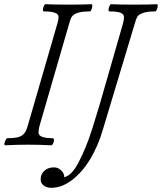

<svg xmlns="http://www.w3.org/2000/svg" viewBox="-20 -688 770 913"><path d="M5.4 2.9Q-3.4 2.9 3.9 -15.6Q9.8 -30.8 14.6 -30.8Q42 -30.8 59.6 -34.2Q77.1 -37.6 87.2 -45.9Q97.2 -54.2 101.8 -63Q106.4 -71.8 111.3 -87.9L253.4 -578.1Q258.8 -595.7 258.5 -608.2Q258.3 -620.6 241.5 -627.2Q224.6 -633.8 187.5 -633.8Q183.6 -635.3 184.1 -642.8Q184.6 -650.4 188.5 -659.2Q192.4 -668 196.3 -668Q233.4 -666 305.7 -666Q379.4 -666 415.5 -668Q419.4 -666.5 418.9 -658.9Q418.5 -651.4 414.8 -642.6Q411.1 -633.8 407.7 -633.8Q370.1 -633.8 349.9 -627Q329.6 -620.1 322.3 -609.6Q314.9 -599.1 309.6 -578.1L167.5 -87.9Q162.6 -69.3 163.3 -56.6Q164.1 -43.9 180.4 -37.4Q196.8 -30.8 232.4 -30.8Q236.3 -29.3 236.6 -22Q236.8 -14.6 232.7 -5.9Q228.5 2.9 222.7 2.9Q167 0 114.3 0Q59.6 0 5.4 2.9ZM223.6 205.1Q202.1 205.1 187.7 194.1Q173.3 183.1 173.3 165Q173.3 139.6 191.2 123.8Q209 107.9 236.3 107.9Q256.8 107.9 271.7 123Q286.6 138.2 285.6 154.8Q303.2 150.4 320.1 133.3Q336.9 116.2 353.8 83.7Q370.6 51.3 385.7 15.4Q400.9 -20.5 419.2 -77.6Q437.5 -134.8 452.1 -184.6Q466.8 -234.4 488.3 -310.1L565.4 -578.1Q570.3 -596.7 569.3 -609.1Q568.4 -621.6 552.2 -627.7Q536.1 -633.8 499.5 -633.8Q495.6 -635.3 496.1 -642.8Q496.6 -650.4 500.5 -659.2Q504.4 -668 508.3 -668Q544.4 -666 616.7 -666Q690.4 -666 726.6 -668Q730.5 -666.5 730 -658.9Q729.5 -651.4 725.8 -642.6Q722.2 -633.8 718.3 -633.8Q680.7 -633.8 660.2 -626.5Q639.6 -619.1 633.3 -608.9Q627 -598.6 621.6 -578.1L468.3 -68.8Q446.3 5.9 409.7 67.4Q373 128.9 324 167Q274.9 205.1 223.6 205.1Z"/></svg>

Font: Junicode SmCond Light
Style: Italic
Weight: 300
Width: 4
Italic angle: -11°
Designer: Peter S. Baker
Version: Version 2.206